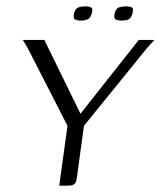

<svg xmlns="http://www.w3.org/2000/svg" viewBox="-20 -586 507 606"><path d="M364 -521Q353 -521 345.5 -524.5Q338 -528 342 -544Q346 -560 356.5 -563Q367 -566 377 -566Q387 -566 395 -563Q403 -560 398 -544Q394 -528 385 -524.5Q376 -521 364 -521ZM236 -521Q224 -521 217 -524.5Q210 -528 214 -545Q218 -560 228.5 -563Q239 -566 249 -566Q259 -566 266.5 -563Q274 -560 270 -545Q266 -529 256.5 -525Q247 -521 236 -521ZM167 0 193 -189 67 -435 52 -460H120L234 -227L418 -460H467L443 -433L245 -189L223 -28Q222 -18 219.5 -12Q217 -6 211.5 -3Q206 0 195 0Z"/></svg>

Font: Genos Light
Style: Italic
Weight: 300
Italic angle: -8°
Designer: Robert E. Leuschke
Foundry: Robert E. Leuschke
Version: Version 1.010